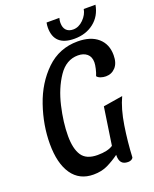

<svg xmlns="http://www.w3.org/2000/svg" viewBox="-156 -920 828 1029"><g transform="rotate(-20 258.5 -406.0)"><path d="M423 5Q420 12 412 16Q404 20 394 20Q368 20 356.5 5.5Q345 -9 346 -38Q313 -14 278 3Q243 20 197 20Q117 20 74.5 -41.5Q32 -103 32 -214Q32 -321 69 -429Q106 -537 180 -608.5Q254 -680 359 -680Q433 -680 474.5 -644Q516 -608 516 -545Q516 -500 494 -476Q472 -452 439 -452Q424 -452 409.5 -457Q395 -462 389 -471Q396 -487 401 -509Q406 -531 406 -544Q406 -576 386.5 -592.5Q367 -609 335 -609Q268 -609 224 -544Q180 -479 159 -388.5Q138 -298 138 -221Q138 -148 163.5 -109.5Q189 -71 253 -71Q311 -71 341 -91L373 -305L484 -323Q455 -261 441 -171.5Q427 -82 423 5ZM307 -805Q307 -777 321 -762.5Q335 -748 360 -748Q392 -748 418.5 -774.5Q445 -801 450 -832H517Q506 -770 460.5 -734.5Q415 -699 350 -699Q235 -699 235 -803Q235 -817 238 -832H311Q307 -818 307 -805Z"/></g></svg>

Font: Sansita Light Italic
Style: Regular
Weight: 300
Italic angle: -11°
Designer: Pablo Cosgaya
Foundry: Omnibus-Type
Version: Version 1.006